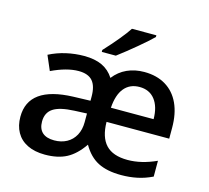

<svg xmlns="http://www.w3.org/2000/svg" viewBox="-108 -883 1110 1020"><g transform="rotate(15 446.5 -373.0)"><path d="M43.9 -151.4Q43.9 -318.4 288.1 -326.7L381.8 -329.6V-352.5Q381.8 -410.2 357.7 -438Q333.5 -465.8 280.8 -465.8Q248.5 -465.8 210.7 -455.6Q172.9 -445.3 132.3 -425.8L97.7 -506.3Q141.6 -528.8 190.4 -539.8Q239.3 -550.8 288.6 -550.8Q347.7 -550.8 387.7 -532Q427.7 -513.2 452.6 -474.1Q482.4 -512.7 524.9 -532Q567.4 -551.3 619.1 -551.3Q688 -551.3 737.3 -521.5Q786.6 -491.7 812.3 -436Q837.9 -380.4 837.9 -303.2V-243.2H493.2Q494.1 -159.2 533 -117.9Q571.8 -76.7 652.8 -76.7Q728.5 -76.7 810.5 -114.3V-27.3Q769 -7.3 727.5 1.2Q686 9.8 640.6 9.8Q562.5 9.8 512.7 -15.9Q462.9 -41.5 429.2 -100.6Q388.2 -41 340.1 -15.6Q292 9.8 221.2 9.8Q164.6 9.8 124.5 -10Q84.5 -29.8 64.2 -66.2Q43.9 -102.5 43.9 -151.4ZM381.3 -211.4V-259.3L313.5 -256.3Q232.9 -252.9 197.3 -229.2Q161.6 -205.6 161.6 -156.7Q161.6 -117.2 183.8 -96.7Q206.1 -76.2 249.5 -76.2Q288.1 -76.2 318.1 -92.5Q348.1 -108.9 364.7 -139.6Q381.3 -170.4 381.3 -211.4ZM615.2 -467.8Q562.5 -467.8 531.7 -430.9Q501 -394 496.1 -321.8H731Q730.5 -390.1 700.2 -429Q669.9 -467.8 615.2 -467.8ZM495.6 -755.9H629.9V-746.6Q603.5 -720.2 550 -675.5Q496.6 -630.9 449.7 -595.7H372.6V-606.4Q412.6 -649.4 446 -689.9Q479.5 -730.5 495.6 -755.9Z"/></g></svg>

Font: Viking Open Sans Light
Style: Bold
Weight: 600
Foundry: Ascender Corporation
Version: Version 2.001